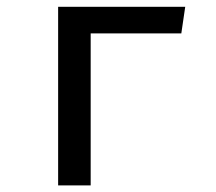

<svg xmlns="http://www.w3.org/2000/svg" viewBox="-20 -561 655 581"><path d="M254.4 0H155.9V-540.5H540.5L528.7 -460H254.4Z"/></svg>

Font: Fira Code Retina
Style: Regular
Weight: 450
Monospace: yes
Designer: Carrois Corporate, Edenspiekermann AG, Nikita Prokopov
Foundry: Carrois Corporate, Edenspiekermann AG, Nikita Prokopov
Version: Version 6.002